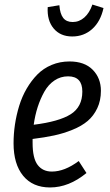

<svg xmlns="http://www.w3.org/2000/svg" viewBox="-20 -805 478 837"><path d="M294.9 -646Q243.2 -646 213.9 -680.9Q184.6 -715.8 188 -773.9L238.8 -782.2Q241.7 -744.6 255.6 -726.8Q269.5 -709 296.9 -709Q325.2 -709 347.7 -728.8Q370.1 -748.5 382.8 -785.2L431.2 -770Q418.5 -711.4 382.1 -678.7Q345.7 -646 294.9 -646ZM283.2 -537.1Q348.6 -537.1 384.3 -500.7Q419.9 -464.4 419.9 -409.2Q419.9 -366.7 404.1 -333.3Q388.2 -299.8 362.1 -277.6Q335.9 -255.4 296.1 -239.3Q256.3 -223.1 215.3 -214.4Q174.3 -205.6 122.1 -199.2V-182.1Q122.1 -115.2 144 -86.2Q166 -57.1 206.1 -57.1Q261.7 -57.1 323.2 -103L356.9 -50.8Q280.3 12.2 198.2 12.2Q122.6 12.2 80.8 -38.8Q39.1 -89.8 39.1 -180.2Q39.1 -221.2 45.2 -262.2Q51.3 -303.2 63.7 -343.8Q76.2 -384.3 96.4 -418.9Q116.7 -453.6 142.8 -480.2Q168.9 -506.8 205.1 -522Q241.2 -537.1 283.2 -537.1ZM127 -261.2Q237.3 -274.9 288.1 -306.9Q338.9 -338.9 338.9 -405.8Q338.9 -472.2 276.9 -472.2Q244.1 -472.2 217.5 -454.3Q190.9 -436.5 173.3 -405.3Q155.8 -374 144.3 -338.4Q132.8 -302.7 127 -261.2Z"/></svg>

Font: Fira Sans Compressed Book
Style: Italic
Weight: 350
Width: 3
Italic angle: -8°
Designer: Carrois Corporate & Edenspiekermann AG
Foundry: Carrois Corporate GbR & Edenspiekermann AG
Version: Version 4.203;PS 004.203;hotconv 1.0.88;makeotf.lib2.5.64775